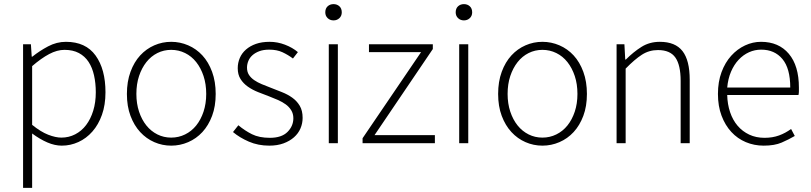

<svg xmlns="http://www.w3.org/2000/svg" viewBox="-20 -695 3936 932"><path d="M92 217V-480H130L134 -420H137Q172 -448 213.5 -470Q255 -492 300 -492Q396 -492 444 -425.5Q492 -359 492 -247Q492 -186 475 -138Q458 -90 428.5 -56.5Q399 -23 360.5 -5.5Q322 12 280 12Q246 12 210 -3.5Q174 -19 136 -47V217ZM278 -27Q314 -27 345 -43Q376 -59 398 -88Q420 -117 432.5 -157.5Q445 -198 445 -247Q445 -291 436.5 -329Q428 -367 410 -394.5Q392 -422 363 -437.5Q334 -453 293 -453Q257 -453 218.5 -432.5Q180 -412 136 -374V-89Q178 -55 214 -41Q250 -27 278 -27Z M811 12Q768 12 729 -5Q690 -22 660.5 -54Q631 -86 613.5 -132.5Q596 -179 596 -239Q596 -299 613.5 -346.5Q631 -394 660.5 -426Q690 -458 729 -475Q768 -492 811 -492Q854 -492 893.5 -475Q933 -458 962.5 -426Q992 -394 1009.5 -346.5Q1027 -299 1027 -239Q1027 -179 1009.5 -132.5Q992 -86 962.5 -54Q933 -22 893.5 -5Q854 12 811 12ZM811 -27Q847 -27 878.5 -42.5Q910 -58 932.5 -86Q955 -114 968 -153Q981 -192 981 -239Q981 -287 968 -326Q955 -365 932.5 -393.5Q910 -422 878.5 -437.5Q847 -453 811 -453Q775 -453 744 -437.5Q713 -422 690.5 -393.5Q668 -365 655 -326Q642 -287 642 -239Q642 -192 655 -153Q668 -114 690.5 -86Q713 -58 744 -42.5Q775 -27 811 -27Z M1287 12Q1233 12 1188 -7.5Q1143 -27 1111 -54L1137 -87Q1168 -61 1203 -43.5Q1238 -26 1290 -26Q1347 -26 1375.5 -54.5Q1404 -83 1404 -121Q1404 -143 1393.5 -160Q1383 -177 1366 -189Q1349 -201 1328.5 -210Q1308 -219 1287 -227Q1260 -237 1232.5 -248Q1205 -259 1183 -274.5Q1161 -290 1147.5 -311.5Q1134 -333 1134 -364Q1134 -390 1144 -413.5Q1154 -437 1174 -454.5Q1194 -472 1222.5 -482Q1251 -492 1289 -492Q1327 -492 1363.5 -478Q1400 -464 1426 -442L1402 -411Q1378 -429 1351 -441.5Q1324 -454 1287 -454Q1259 -454 1239 -446.5Q1219 -439 1205.5 -427Q1192 -415 1185.5 -399Q1179 -383 1179 -367Q1179 -346 1188.5 -331.5Q1198 -317 1214 -306Q1230 -295 1250.5 -286.5Q1271 -278 1292 -270Q1320 -259 1348 -248Q1376 -237 1398.5 -221Q1421 -205 1435 -181.5Q1449 -158 1449 -123Q1449 -96 1438.5 -71.5Q1428 -47 1407 -28.5Q1386 -10 1356 1Q1326 12 1287 12Z M1576 0V-480H1620V0ZM1599 -596Q1582 -596 1570.5 -607Q1559 -618 1559 -635Q1559 -654 1570.5 -664.5Q1582 -675 1599 -675Q1616 -675 1627.5 -664.5Q1639 -654 1639 -635Q1639 -618 1627.5 -607Q1616 -596 1599 -596Z M1740 0V-24L2024 -442H1771V-480H2081V-457L1798 -39H2091V0Z M2209 0V-480H2253V0ZM2232 -596Q2215 -596 2203.5 -607Q2192 -618 2192 -635Q2192 -654 2203.5 -664.5Q2215 -675 2232 -675Q2249 -675 2260.5 -664.5Q2272 -654 2272 -635Q2272 -618 2260.5 -607Q2249 -596 2232 -596Z M2613 12Q2570 12 2531 -5Q2492 -22 2462.5 -54Q2433 -86 2415.5 -132.5Q2398 -179 2398 -239Q2398 -299 2415.5 -346.5Q2433 -394 2462.5 -426Q2492 -458 2531 -475Q2570 -492 2613 -492Q2656 -492 2695.5 -475Q2735 -458 2764.5 -426Q2794 -394 2811.5 -346.5Q2829 -299 2829 -239Q2829 -179 2811.5 -132.5Q2794 -86 2764.5 -54Q2735 -22 2695.5 -5Q2656 12 2613 12ZM2613 -27Q2649 -27 2680.5 -42.5Q2712 -58 2734.5 -86Q2757 -114 2770 -153Q2783 -192 2783 -239Q2783 -287 2770 -326Q2757 -365 2734.5 -393.5Q2712 -422 2680.5 -437.5Q2649 -453 2613 -453Q2577 -453 2546 -437.5Q2515 -422 2492.5 -393.5Q2470 -365 2457 -326Q2444 -287 2444 -239Q2444 -192 2457 -153Q2470 -114 2492.5 -86Q2515 -58 2546 -42.5Q2577 -27 2613 -27Z M2973 0V-480H3011L3015 -406H3018Q3055 -443 3094 -467.5Q3133 -492 3183 -492Q3258 -492 3293 -447Q3328 -402 3328 -308V0H3284V-302Q3284 -379 3258.5 -415.5Q3233 -452 3174 -452Q3131 -452 3096 -429.5Q3061 -407 3017 -362V0Z M3687 12Q3641 12 3600.5 -5Q3560 -22 3530 -54.5Q3500 -87 3482.5 -133.5Q3465 -180 3465 -239Q3465 -298 3482.5 -345Q3500 -392 3529.5 -424.5Q3559 -457 3596.5 -474.5Q3634 -492 3674 -492Q3760 -492 3809 -434Q3858 -376 3858 -270Q3858 -261 3858 -252Q3858 -243 3856 -234H3510Q3511 -189 3524 -150.5Q3537 -112 3560.5 -84.5Q3584 -57 3617 -41.5Q3650 -26 3691 -26Q3730 -26 3761.5 -37.5Q3793 -49 3820 -69L3838 -35Q3809 -18 3774.5 -3Q3740 12 3687 12ZM3510 -270H3816Q3816 -363 3778 -408.5Q3740 -454 3675 -454Q3644 -454 3616 -441.5Q3588 -429 3565.5 -405Q3543 -381 3528.5 -347Q3514 -313 3510 -270Z"/></svg>

Font: hySource Sans Pro Light
Style: Regular
Weight: 300
Designer: Paul D. Hunt
Foundry: Adobe Systems Incorporated
Version: Version 2.021;PS 2.000;hotconv 1.0.86;makeotf.lib2.5.63406